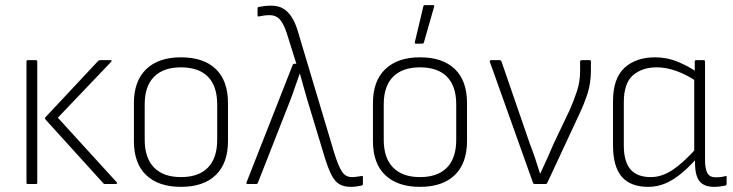

<svg xmlns="http://www.w3.org/2000/svg" viewBox="-20 -716 2852 747"><path d="M388 0Q384 0 382 -3L158 -250Q153 -255 157 -260L362 -479Q365 -482 369 -482H409Q418 -482 412 -475L205 -258L434 -7Q437 -4 435 -2Q433 0 430 0ZM88 0Q83 0 83 -5V-476Q83 -482 88 -482H119Q125 -482 125 -476V-5Q125 0 119 0Z M684 11Q597 11 549 -34.5Q501 -80 501 -167V-315Q501 -401 549 -447Q597 -493 684 -493Q772 -493 819.5 -447.5Q867 -402 867 -315V-167Q867 -81 819.5 -35Q772 11 684 11ZM684 -27Q753 -27 789 -64Q825 -101 825 -172V-310Q825 -381 789 -417.5Q753 -454 684 -454Q616 -454 579.5 -417.5Q543 -381 543 -310V-172Q543 -101 579.5 -64Q616 -27 684 -27Z M1345 11Q1319 11 1301 1Q1283 -9 1269 -36.5Q1255 -64 1240 -115L1176 -326Q1169 -352 1161.5 -377Q1154 -402 1147 -429H1146Q1136 -402 1127.5 -376.5Q1119 -351 1109 -325L983 -4Q981 0 977 0H943Q941 0 939 -2Q937 -4 939 -6L1119 -464Q1121 -468 1126 -468H1133L1096 -586Q1086 -618 1071 -637.5Q1056 -657 1028 -657Q1017 -657 1006.5 -655.5Q996 -654 987 -652Q982 -651 982 -656V-683Q982 -688 986 -689Q996 -691 1009 -692.5Q1022 -694 1034 -694Q1064 -694 1083 -682Q1102 -670 1115.5 -648.5Q1129 -627 1138 -597L1281 -119Q1297 -68 1311 -47.5Q1325 -27 1349 -27Q1359 -27 1368.5 -28.5Q1378 -30 1386 -31Q1392 -33 1392 -27V0Q1392 4 1387 6Q1377 8 1366.5 9.5Q1356 11 1345 11Z M1614 11Q1527 11 1479 -34.5Q1431 -80 1431 -167V-315Q1431 -401 1479 -447Q1527 -493 1614 -493Q1702 -493 1749.5 -447.5Q1797 -402 1797 -315V-167Q1797 -81 1749.5 -35Q1702 11 1614 11ZM1614 -27Q1683 -27 1719 -64Q1755 -101 1755 -172V-310Q1755 -381 1719 -417.5Q1683 -454 1614 -454Q1546 -454 1509.5 -417.5Q1473 -381 1473 -310V-172Q1473 -101 1509.5 -64Q1546 -27 1614 -27ZM1598 -546Q1593 -546 1594 -552L1627 -691Q1628 -696 1633 -696H1665Q1671 -696 1669 -690L1629 -550Q1627 -546 1623 -546Z M2061 0Q2056 0 2054 -4L1886 -475Q1884 -482 1891 -482H1923Q1929 -482 1931 -477L2042 -155Q2053 -127 2062.5 -98.5Q2072 -70 2081 -41H2082Q2096 -70 2109 -99.5Q2122 -129 2135 -159L2196 -287Q2212 -323 2224.5 -360.5Q2237 -398 2237 -440V-477Q2237 -482 2244 -482H2275Q2279 -482 2279 -476V-441Q2279 -393 2266 -352.5Q2253 -312 2233 -270L2109 -4Q2107 0 2102 0Z M2502 11Q2433 11 2399 -28.5Q2365 -68 2365 -151V-322Q2365 -411 2409.5 -452Q2454 -493 2529 -493Q2576 -493 2617.5 -475.5Q2659 -458 2689 -437L2691 -399Q2650 -426 2611 -440Q2572 -454 2535 -454Q2478 -454 2442.5 -423Q2407 -392 2407 -318V-151Q2407 -87 2433 -57Q2459 -27 2512 -27Q2555 -27 2597 -55Q2639 -83 2691 -141V-100Q2659 -64 2628 -39Q2597 -14 2566.5 -1.5Q2536 11 2502 11ZM2759 11Q2719 11 2701.5 -11Q2684 -33 2684 -84V-106L2681 -120V-413L2683 -428V-476Q2683 -482 2689 -482H2718Q2723 -482 2723 -476V-95Q2723 -58 2732.5 -42Q2742 -26 2765 -26Q2773 -26 2783 -27Q2793 -28 2802 -31Q2807 -33 2807 -27V0Q2807 4 2803 6Q2794 8 2781.5 9.5Q2769 11 2759 11Z"/></svg>

Font: Sofia Sans Semi Condensed ExtraLight
Style: Regular
Weight: 250
Version: Version 4.100